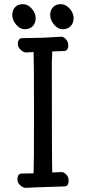

<svg xmlns="http://www.w3.org/2000/svg" viewBox="-20 -894 414 926"><path d="M104 12Q92 12 78.5 0.5Q65 -11 64 -27Q64 -57 85 -57Q124 -57 142 -58Q144 -90 144 -348Q144 -603 142 -643Q118 -641 106 -641Q94 -641 80.5 -653Q67 -665 66 -680Q66 -710 87 -710L187 -712L275 -717Q287 -717 298 -705Q309 -693 309 -676Q309 -648 289 -648L232 -646L230 -594Q230 -97 232 -62Q259 -64 277 -64Q289 -64 300 -52Q311 -40 311 -23Q311 5 291 5Q131 10 104 12ZM283 -753Q259 -753 240.5 -775.5Q222 -798 222 -821Q222 -844 235.5 -859Q249 -874 273 -874Q297 -874 316 -852.5Q335 -831 335 -807Q335 -783 321 -768Q307 -753 283 -753ZM100 -753Q76 -753 57.5 -775.5Q39 -798 39 -821Q39 -844 52.5 -859Q66 -874 90 -874Q114 -874 133 -852.5Q152 -831 152 -807Q152 -783 138 -768Q124 -753 100 -753Z"/></svg>

Font: ToneOZ-Pinyin-WenKai-Medium
Style: Medium
Weight: 700
Designer: Fontworks Inc.
Foundry: ToneOZ
Version: Version 0.240331